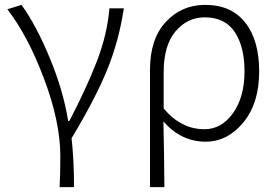

<svg xmlns="http://www.w3.org/2000/svg" viewBox="-20 -567 1137 786"><path d="M224 199Q227 148 227 73Q227 -68 160 -245.5Q93 -423 10 -529L68 -547Q127 -466 183 -331.5Q239 -197 259 -72H264Q334 -206 376.5 -316Q419 -426 428 -533H487Q467 -400 419 -282Q371 -164 273 -1Q283 88 283 199Z M594 199V-281Q594 -407 658.5 -477Q723 -547 820 -547Q927 -547 984 -474.5Q1041 -402 1041 -275Q1041 -144 976 -65.5Q911 13 822 13Q721 13 649 -70Q652 69 653 199ZM817 -38Q887 -38 934 -104Q981 -170 981 -275Q981 -376 941 -436Q901 -496 818 -496Q747 -496 698.5 -438.5Q650 -381 650 -271V-123Q721 -38 817 -38Z"/></svg>

Font: Noto Sans Korean Light
Style: Regular
Weight: 300
Designer: Ryoko NISHIZUKA  (kana & ideographs); Paul D. Hunt (Latin, Greek & Cyrillic); Wenlong ZHANG  (bopomofo); Sandoll Communi
Foundry: Adobe Systems Incorporated
Version: Version 1.000;PS 1;hotconv 1.0.78;makeotf.lib2.5.61930